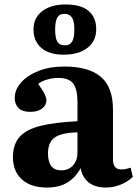

<svg xmlns="http://www.w3.org/2000/svg" viewBox="-20 -826 615 860"><path d="M189 14Q118 14 78 -22.5Q38 -59 38 -122Q38 -179 67.5 -212.5Q97 -246 160.5 -262Q224 -278 327 -283V-370Q327 -426 308 -451.5Q289 -477 241 -477Q216 -477 190.5 -469.5Q165 -462 151 -450Q172 -421 180 -404Q188 -387 188 -377Q188 -355 169 -340Q150 -325 115 -325Q80 -325 63 -342Q46 -359 46 -387Q46 -424 74 -456Q102 -488 152 -508Q202 -528 268 -528Q377 -528 431.5 -482Q486 -436 486 -335V-113Q486 -67 523 -67Q542 -67 565 -75L575 -34Q553 -12 520.5 1Q488 14 455 14Q405 14 376.5 -9.5Q348 -33 341 -73Q320 -33 283.5 -9.5Q247 14 189 14ZM254 -63Q287 -63 307 -85Q327 -107 327 -143V-233Q258 -232 226.5 -211Q195 -190 195 -139Q195 -63 254 -63ZM265 -581Q200 -581 165 -611.5Q130 -642 130 -694Q130 -746 169 -776Q208 -806 274 -806Q343 -806 377 -777Q411 -748 411 -695Q411 -642 371.5 -611.5Q332 -581 265 -581ZM271 -623Q293 -623 303 -639.5Q313 -656 313 -694Q313 -733 301.5 -748.5Q290 -764 269 -764Q246 -764 236.5 -747Q227 -730 227 -694Q227 -655 237 -639Q247 -623 271 -623Z"/></svg>

Font: Literata 36pt
Style: Bold
Weight: 700
Designer: Latin by Veronika Burian and Jose Scaglione. Greek by Irene Vlachou. Cyrillic by Vera Evstafieva.
Foundry: TypeTogether
Version: Version 3.002